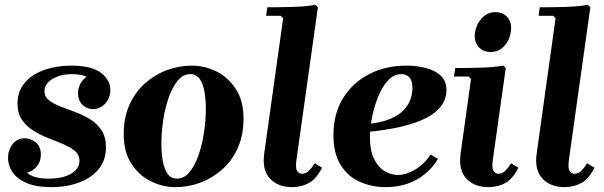

<svg xmlns="http://www.w3.org/2000/svg" viewBox="-20 -760 2485 790"><path d="M192 10Q128 10 88.5 -7.5Q49 -25 31 -52.5Q13 -80 13 -110Q13 -143 32 -167Q51 -191 82 -191Q107 -191 127.5 -174Q148 -157 148 -124Q148 -90 125.5 -69Q103 -48 80 -48Q65 -48 52 -57Q39 -66 39 -81H72Q72 -62 98.5 -43.5Q125 -25 182 -25Q219 -25 247 -34Q275 -43 291 -59.5Q307 -76 307 -98Q307 -123 288.5 -138.5Q270 -154 241 -166.5Q212 -179 179.5 -191.5Q147 -204 118 -222Q89 -240 70.5 -266.5Q52 -293 52 -334Q52 -385 82.5 -420Q113 -455 163 -472.5Q213 -490 273 -490Q356 -490 395 -460.5Q434 -431 434 -390Q434 -357 413 -334Q392 -311 362 -311Q337 -311 319 -329Q301 -347 301 -376Q301 -405 318.5 -427.5Q336 -450 360 -450Q375 -450 385.5 -439Q396 -428 396 -407H366Q366 -425 343 -440Q320 -455 276 -455Q243 -455 217.5 -445.5Q192 -436 177.5 -420.5Q163 -405 163 -385Q163 -362 181.5 -347.5Q200 -333 228.5 -322Q257 -311 289.5 -299Q322 -287 350.5 -269.5Q379 -252 397.5 -224.5Q416 -197 416 -154Q416 -100 385.5 -63.5Q355 -27 304 -8.5Q253 10 192 10Z M769 -490Q822 -490 870.5 -466Q919 -442 950.5 -393.5Q982 -345 982 -272Q982 -204 958.5 -151.5Q935 -99 894.5 -63Q854 -27 804.5 -8.5Q755 10 702 10Q650 10 601 -14Q552 -38 520.5 -86.5Q489 -135 489 -208Q489 -276 512.5 -328.5Q536 -381 576.5 -417Q617 -453 667 -471.5Q717 -490 769 -490ZM708 -25Q738 -25 760 -52Q782 -79 797 -122Q812 -165 819.5 -215.5Q827 -266 827 -312Q827 -349 821.5 -381.5Q816 -414 802 -434.5Q788 -455 763 -455Q733 -455 711 -428Q689 -401 674 -358Q659 -315 651.5 -265Q644 -215 644 -168Q644 -132 649.5 -99Q655 -66 669 -45.5Q683 -25 708 -25Z M1275 -88 1305 -70Q1282 -24 1251 -7Q1220 10 1182 10Q1124 10 1091 -25Q1058 -60 1067 -127L1145 -685L1135 -695H1075L1080 -730Q1127 -730 1182.5 -731.5Q1238 -733 1278 -740L1288 -730L1200 -104Q1195 -69 1202.5 -57Q1210 -45 1223 -45Q1238 -45 1250.5 -57Q1263 -69 1275 -88Z M1567 10Q1511 10 1461.5 -11.5Q1412 -33 1382 -80.5Q1352 -128 1352 -205Q1352 -292 1391.5 -356Q1431 -420 1499 -455Q1567 -490 1652 -490Q1692 -490 1729.5 -481Q1767 -472 1792 -450Q1817 -428 1817 -390Q1817 -354 1796 -325Q1775 -296 1733.5 -274.5Q1692 -253 1629.5 -238.5Q1567 -224 1483 -216V-249Q1545 -254 1583.5 -270Q1622 -286 1642 -308Q1662 -330 1669.5 -353Q1677 -376 1677 -396Q1677 -428 1664.5 -441.5Q1652 -455 1632 -455Q1600 -455 1576 -428.5Q1552 -402 1535.5 -361Q1519 -320 1510.5 -275.5Q1502 -231 1502 -195Q1502 -141 1519 -106.5Q1536 -72 1562.5 -56Q1589 -40 1617 -40Q1650 -40 1687 -61.5Q1724 -83 1752 -124L1782 -106Q1761 -71 1729 -44.5Q1697 -18 1656.5 -4Q1616 10 1567 10Z M2083 -88 2113 -70Q2090 -24 2059 -7Q2028 10 1990 10Q1932 10 1899 -25Q1866 -60 1875 -127L1918 -435L1908 -445H1848L1853 -480Q1900 -480 1955.5 -481.5Q2011 -483 2051 -490L2061 -480L2008 -104Q2003 -69 2010.5 -57Q2018 -45 2031 -45Q2046 -45 2058.5 -57Q2071 -69 2083 -88ZM1999 -546Q1966 -546 1948 -568.5Q1930 -591 1934 -625Q1939 -659 1962 -684.5Q1985 -710 2018 -710Q2051 -710 2069 -687.5Q2087 -665 2082 -631Q2078 -597 2055.5 -571.5Q2033 -546 1999 -546Z M2396 -88 2426 -70Q2403 -24 2372 -7Q2341 10 2303 10Q2245 10 2212 -25Q2179 -60 2188 -127L2266 -685L2256 -695H2196L2201 -730Q2248 -730 2303.5 -731.5Q2359 -733 2399 -740L2409 -730L2321 -104Q2316 -69 2323.5 -57Q2331 -45 2344 -45Q2359 -45 2371.5 -57Q2384 -69 2396 -88Z"/></svg>

Font: Brygada 1918
Style: Bold Italic
Weight: 700
Italic angle: -8°
Designer: Mateusz Machalski | Borys Kosmynka | Przemek Hoffer
Foundry: NIEPODLEGLA 2018
Version: Version 3.006